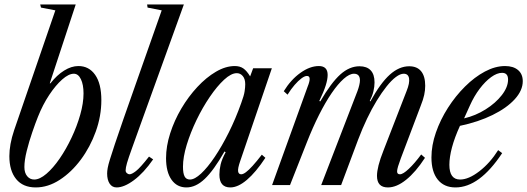

<svg xmlns="http://www.w3.org/2000/svg" viewBox="-20 -831 2367 862"><path d="M140.5 10.5Q83 10.5 52.5 -27Q22 -64.5 22 -130Q22 -155 27.2 -184.5Q32.5 -214 43.5 -246.5L228.5 -784.5L164 -797L160.5 -811H320L203.5 -457H206.5Q235.5 -494 268 -514.2Q300.5 -534.5 332 -534.5Q379.5 -534.5 407.2 -495Q435 -455.5 435 -381.5Q435 -310 410 -240.5Q385 -171 342.8 -114.2Q300.5 -57.5 248 -23.5Q195.5 10.5 140.5 10.5ZM133.5 -25Q158.5 -25 188.5 -50.8Q218.5 -76.5 247.8 -119Q277 -161.5 301.2 -212.8Q325.5 -264 340.2 -316Q355 -368 355 -411.5Q355 -451 343.2 -475.5Q331.5 -500 311.5 -500Q288.5 -500 259.2 -474.2Q230 -448.5 201 -404.8Q172 -361 150.5 -307Q139 -278.5 124.8 -237Q110.5 -195.5 100 -153.5Q89.5 -111.5 89.5 -81Q89.5 -55 102 -40Q114.5 -25 133.5 -25Z M503.5 10.5Q483.5 10.5 472.2 -6.5Q461 -23.5 461 -52Q461 -62.5 463.5 -76.8Q466 -91 473.8 -116.2Q481.5 -141.5 495.8 -184.2Q510 -227 533.5 -294.5Q557 -362 592 -461L706 -784.5L642.5 -797L640.5 -811H805.5L621.5 -301.5Q590.5 -215 573.5 -168Q556.5 -121 550.2 -99.2Q544 -77.5 544 -66Q544 -58.5 549.8 -53.5Q555.5 -48.5 561.5 -48.5Q571.5 -48.5 590.2 -62.8Q609 -77 649 -128L667.5 -115.5Q625.5 -55 581.5 -22.2Q537.5 10.5 503.5 10.5Z M817 10.5Q774.5 10.5 750 -24.2Q725.5 -59 725.5 -121Q725.5 -174.5 744 -232.2Q762.5 -290 794.2 -343.8Q826 -397.5 866 -440.5Q906 -483.5 949.5 -509Q993 -534.5 1034 -534.5Q1057 -534.5 1072.5 -523.8Q1088 -513 1103 -488L1116.5 -524.5H1200.5L1058.5 -108Q1047 -75 1049 -61.8Q1051 -48.5 1063 -48.5Q1071.5 -48.5 1084 -57.8Q1096.5 -67 1114.2 -86.5Q1132 -106 1155.5 -136.5L1171.5 -122.5Q1128.5 -57.5 1088.5 -23.5Q1048.5 10.5 1014 10.5Q965 10.5 965 -47Q965 -69 970.5 -92.5Q976 -116 993 -147.5L988 -151Q939.5 -66 899.2 -27.8Q859 10.5 817 10.5ZM833 -25Q854 -25 883 -52Q912 -79 944 -126.5Q976 -174 1007 -236Q1038 -298 1063 -368.5Q1075.5 -402.5 1078.2 -420.8Q1081 -439 1081 -453Q1081 -476.5 1070 -489.5Q1059 -502.5 1043 -502.5Q1018 -502.5 986.2 -473.2Q954.5 -444 922 -396.2Q889.5 -348.5 862.2 -292Q835 -235.5 818.2 -180.5Q801.5 -125.5 801.5 -82.5Q801.5 -52.5 808.8 -38.8Q816 -25 833 -25Z M1721.5 10.5Q1672.5 10.5 1672.5 -41.5Q1672.5 -61 1679.5 -89Q1686.5 -117 1702 -156L1805.5 -422.5Q1820 -458.5 1816.5 -479.2Q1813 -500 1792.5 -500Q1777 -500 1757.2 -485.2Q1737.5 -470.5 1715.8 -443.2Q1694 -416 1671.5 -379.2Q1649 -342.5 1627.8 -298Q1606.5 -253.5 1588 -204.5L1511.5 0H1422L1585 -422.5Q1590 -436 1593 -448.8Q1596 -461.5 1596 -470Q1596 -500 1569 -500Q1549 -500 1523.2 -477.2Q1497.5 -454.5 1469.2 -413.2Q1441 -372 1412.5 -315.5Q1384 -259 1357.5 -191.5L1282 0H1201.5L1361 -441.5Q1371 -466 1370.2 -478Q1369.5 -490 1358 -490Q1348 -490 1333.5 -479.2Q1319 -468.5 1302.8 -449.8Q1286.5 -431 1271 -406L1254 -421.5Q1286 -473.5 1328.8 -504Q1371.5 -534.5 1411.5 -534.5Q1451 -534.5 1451 -494.5Q1451 -475 1442.5 -447.8Q1434 -420.5 1413.5 -377.5L1418 -376Q1467 -460 1508 -496.8Q1549 -533.5 1594 -533.5Q1627 -533.5 1644.2 -515.2Q1661.5 -497 1661.5 -461Q1661.5 -442 1656.5 -421Q1651.5 -400 1640 -377.5L1643 -376Q1688 -458 1730 -495.8Q1772 -533.5 1817 -533.5Q1852.5 -533.5 1870.8 -511Q1889 -488.5 1889 -446Q1889 -425.5 1884.5 -404.8Q1880 -384 1869 -356.5L1779.5 -120Q1763.5 -77.5 1762.8 -63Q1762 -48.5 1775.5 -48.5Q1789.5 -48.5 1815.2 -72.8Q1841 -97 1871 -137.5L1888 -122.5Q1846 -58 1803.2 -23.8Q1760.5 10.5 1721.5 10.5Z M2025 10.5Q1973.5 10.5 1945.2 -24.8Q1917 -60 1917 -124Q1917 -178.5 1937 -236Q1957 -293.5 1991 -346.8Q2025 -400 2067.8 -442.5Q2110.5 -485 2157 -509.8Q2203.5 -534.5 2247.5 -534.5Q2284.5 -534.5 2305.8 -516.5Q2327 -498.5 2327 -466.5Q2327 -425 2291 -385.5Q2255 -346 2191.5 -314.8Q2128 -283.5 2045 -266Q2021 -213.5 2009.2 -169.2Q1997.5 -125 1997.5 -91Q1997.5 -25 2045.5 -25Q2084 -25 2132 -62Q2180 -99 2216.5 -157L2234.5 -143.5Q2132.5 10.5 2025 10.5ZM2063.5 -299.5Q2115 -311.5 2160 -339.8Q2205 -368 2233 -404Q2261 -440 2261 -474Q2261 -504 2234 -504Q2211.5 -504 2185 -484.8Q2158.5 -465.5 2133.5 -432.5Q2108.5 -399.5 2089.5 -357Z"/></svg>

Font: Libre Caslon Condensed
Style: Italic
Weight: 400
Italic angle: -22.583°
Designer: Pablo Impallari, Rodrigo Fuenzalida, Katja Schimmel, Ertekin Erdin
Foundry: Pablo Impallari, Rodrigo Fuenzalida
Version: Version 2.000;gftools[0.9.33]